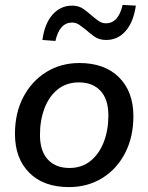

<svg xmlns="http://www.w3.org/2000/svg" viewBox="-20 -754 605 783"><path d="M261 9Q158 9 99.5 -49.5Q41 -108 41 -208Q41 -293 75 -358Q109 -423 168.5 -460Q228 -497 304 -497Q407 -497 465.5 -438.5Q524 -380 524 -280Q524 -195 490 -129.5Q456 -64 396.5 -27.5Q337 9 261 9ZM263 -69Q314 -69 349.5 -98Q385 -127 403.5 -175.5Q422 -224 422 -283Q422 -349 390 -383.5Q358 -418 302 -418Q251 -418 215.5 -389.5Q180 -361 161.5 -312.5Q143 -264 143 -204Q143 -138 175 -103.5Q207 -69 263 -69ZM206 -587 153 -591Q162 -658 194.5 -694.5Q227 -731 274 -731Q302 -731 321 -717Q340 -703 357 -688Q370 -677 383 -668Q396 -659 412 -659Q463 -659 480 -734L534 -731Q524 -663 492 -627Q460 -591 413 -591Q385 -591 365.5 -604.5Q346 -618 330 -633Q316 -644 303 -653Q290 -662 274 -662Q223 -662 206 -587Z"/></svg>

Font: Nunito Sans SemiBold
Style: Italic
Weight: 600
Italic angle: -9°
Designer: Vernon Adams
Foundry: Vernon Adams
Version: Version 3.006; ttfautohint (v1.8.3)